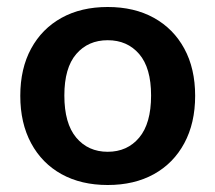

<svg xmlns="http://www.w3.org/2000/svg" viewBox="-20 -519 616 549"><path d="M288 10Q212 10 156 -21Q100 -52 69 -109.5Q38 -167 38 -245Q38 -323 69 -380Q100 -437 156 -468Q212 -499 288 -499Q364 -499 420 -468Q476 -437 507 -380Q538 -323 538 -245Q538 -167 507 -109.5Q476 -52 420 -21Q364 10 288 10ZM288 -85Q344 -85 378 -125.5Q412 -166 412 -246Q412 -325 378 -364.5Q344 -404 288 -404Q232 -404 198 -364.5Q164 -325 164 -246Q164 -166 198 -125.5Q232 -85 288 -85Z"/></svg>

Font: Nunito Sans 12pt ExtraLight 12pt
Style: Bold
Weight: 700
Version: Version 3.101;gftools[0.9.27]